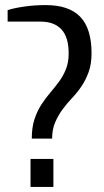

<svg xmlns="http://www.w3.org/2000/svg" viewBox="-20 -730 410 755"><path d="M105 -185Q105 -229 115.5 -261Q126 -293 142.5 -318.5Q159 -344 177.5 -365.5Q196 -387 212.5 -409.5Q229 -432 239.5 -458.5Q250 -485 250 -520Q250 -584 221.5 -614.5Q193 -645 140 -645H10V-690Q33 -698 74 -704Q115 -710 160 -710Q251 -710 295.5 -664Q340 -618 340 -520Q340 -478 328.5 -446.5Q317 -415 300 -390Q283 -365 262.5 -343.5Q242 -322 225 -298.5Q208 -275 196.5 -248Q185 -221 185 -185ZM190 -105V5H100V-105Z"/></svg>

Font: Cuprum
Style: Regular
Weight: 400
Designer: Jovanny Lemonad
Foundry: Jovanny Lemonad
Version: Version 1.002